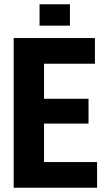

<svg xmlns="http://www.w3.org/2000/svg" viewBox="-20 -878 498 898"><path d="M44 0V-700H424V-580H186V-416H394V-300H186V-120H434V0ZM165 -758V-858H307V-758Z"/></svg>

Font: Tektur SemiCondensed SemiBold
Style: Regular
Weight: 600
Width: 4
Designer: Adam Jagosz
Foundry: Adam Jagosz
Version: Version 1.005;gftools[0.9.30]